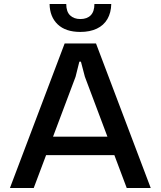

<svg xmlns="http://www.w3.org/2000/svg" viewBox="-20 -948 811 968"><path d="M30 0 306 -729H464L740 0H619L408 -561L388 -637H380L361 -561L150 0ZM198 -166 232 -259H537L571 -166ZM385 -787Q311 -787 271 -825Q231 -863 230 -928H314Q314 -889 333.5 -870.5Q353 -852 385 -852Q419 -852 437.5 -871Q456 -890 456 -928H541Q540 -884 521.5 -852Q503 -820 468 -803.5Q433 -787 385 -787Z"/></svg>

Font: Hubot Sans Medium
Style: Regular
Weight: 500
Designer: Deni Anggara
Foundry: GitHub, Inc., Subsidiary of Microsoft Corporation
Version: Version 2.000